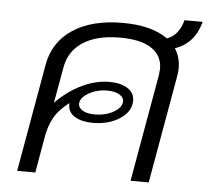

<svg xmlns="http://www.w3.org/2000/svg" viewBox="-46 -645 756 695"><g transform="rotate(5 331.5 -298.0)"><path d="M571 -492Q591 -461 591 -422Q591 -408 588 -391L519 0H453L522 -391Q524 -407 524 -413Q524 -461 485 -487Q446 -513 370 -513Q287 -513 237 -481Q187 -449 176 -391L152 -257Q192 -299 243.5 -324.5Q295 -350 346 -350Q387 -350 412 -334Q437 -318 437 -290Q437 -250 396.5 -223.5Q356 -197 298 -197Q259 -197 233.5 -212Q208 -227 208 -255V-261Q171 -233 153.5 -201.5Q136 -170 129 -127L107 0H41L110 -391Q124 -474 193.5 -520.5Q263 -567 375 -567Q481 -567 539 -525Q581 -539 597 -596H663Q642 -516 571 -492ZM243 -261Q243 -247 259 -237.5Q275 -228 302 -228Q342 -228 371.5 -245Q401 -262 401 -285Q401 -299 384.5 -308.5Q368 -318 340 -318Q303 -318 273 -300.5Q243 -283 243 -261Z"/></g></svg>

Font: KoHo
Style: Italic
Weight: 400
Italic angle: -10°
Designer: Cadson Demak & Katatrad Team
Foundry: Cadson Demak Co.,Ltd.
Version: Version 1.000